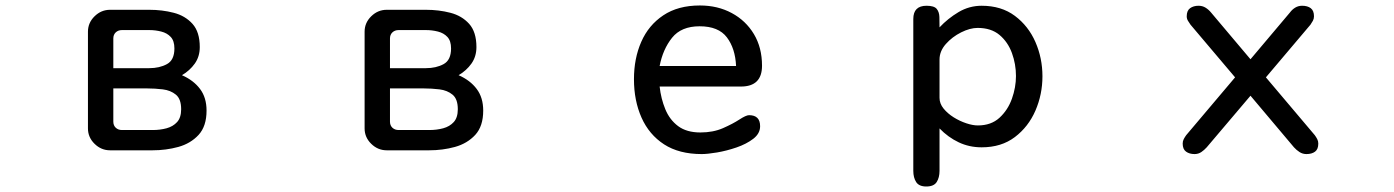

<svg xmlns="http://www.w3.org/2000/svg" viewBox="-20 -554 5040 694"><path d="M377.9 -10.7Q345.7 -10.7 321.8 -34.2Q297.9 -57.6 297.9 -89.8V-439.5Q297.9 -471.7 321.8 -495.1Q345.7 -518.6 377.9 -518.6H519.5Q566.4 -518.6 607.9 -507.8Q649.4 -497.1 675.8 -467.8Q702.1 -438.5 702.1 -383.8Q702.1 -349.6 684.1 -324.2Q666 -298.8 637.7 -282.2Q679.7 -263.7 703.1 -232.4Q726.6 -201.2 726.6 -154.3Q726.6 -97.7 697.8 -66.4Q668.9 -35.2 624.5 -22.9Q580.1 -10.7 531.2 -10.7ZM389.6 -307.6H519.5Q556.6 -307.6 583.5 -322.3Q610.4 -336.9 610.4 -378.9Q610.4 -406.2 597.2 -420.4Q584 -434.6 563 -439.9Q542 -445.3 519.5 -445.3H420.9Q407.2 -445.3 398.4 -437Q389.6 -428.7 389.6 -415ZM420.9 -84H532.2Q558.6 -84 582 -90.3Q605.5 -96.7 620.1 -112.8Q634.8 -128.9 634.8 -159.2Q634.8 -196.3 615.7 -211.9Q596.7 -227.5 568.4 -231Q540 -234.4 511.7 -234.4H389.6V-114.3Q389.6 -100.6 398.4 -92.3Q407.2 -84 420.9 -84Z M1377.9 -10.7Q1345.7 -10.7 1321.8 -34.2Q1297.9 -57.6 1297.9 -89.8V-439.5Q1297.9 -471.7 1321.8 -495.1Q1345.7 -518.6 1377.9 -518.6H1519.5Q1566.4 -518.6 1607.9 -507.8Q1649.4 -497.1 1675.8 -467.8Q1702.1 -438.5 1702.1 -383.8Q1702.1 -349.6 1684.1 -324.2Q1666 -298.8 1637.7 -282.2Q1679.7 -263.7 1703.1 -232.4Q1726.6 -201.2 1726.6 -154.3Q1726.6 -97.7 1697.8 -66.4Q1668.9 -35.2 1624.5 -22.9Q1580.1 -10.7 1531.2 -10.7ZM1389.6 -307.6H1519.5Q1556.6 -307.6 1583.5 -322.3Q1610.4 -336.9 1610.4 -378.9Q1610.4 -406.2 1597.2 -420.4Q1584 -434.6 1563 -439.9Q1542 -445.3 1519.5 -445.3H1420.9Q1407.2 -445.3 1398.4 -437Q1389.6 -428.7 1389.6 -415ZM1420.9 -84H1532.2Q1558.6 -84 1582 -90.3Q1605.5 -96.7 1620.1 -112.8Q1634.8 -128.9 1634.8 -159.2Q1634.8 -196.3 1615.7 -211.9Q1596.7 -227.5 1568.4 -231Q1540 -234.4 1511.7 -234.4H1389.6V-114.3Q1389.6 -100.6 1398.4 -92.3Q1407.2 -84 1420.9 -84Z M2516.6 2.9Q2434.6 2.9 2380.4 -32.2Q2326.2 -67.4 2298.8 -128.9Q2271.5 -190.4 2271.5 -267.6Q2271.5 -342.8 2297.9 -402.8Q2324.2 -462.9 2377.4 -498.5Q2430.7 -534.2 2509.8 -534.2Q2574.2 -534.2 2625 -506.8Q2675.8 -479.5 2705.1 -430.7Q2734.4 -381.8 2734.4 -316.4Q2734.4 -241.2 2658.2 -241.2H2364.3Q2369.1 -197.3 2384.8 -159.2Q2400.4 -121.1 2431.2 -98.1Q2461.9 -75.2 2511.7 -75.2Q2557.6 -75.2 2593.3 -90.8Q2628.9 -106.4 2652.8 -122.1Q2676.8 -137.7 2687.5 -137.7Q2727.5 -137.7 2727.5 -97.7Q2727.5 -71.3 2702.6 -52.2Q2677.7 -33.2 2642.1 -21Q2606.4 -8.8 2571.8 -2.9Q2537.1 2.9 2516.6 2.9ZM2364.3 -315.4H2640.6Q2637.7 -378.9 2607.4 -418.9Q2577.1 -459 2508.8 -459Q2442.4 -459 2409.2 -417.5Q2376 -376 2364.3 -315.4Z M3328.1 120.1Q3301.8 120.1 3291.5 104Q3281.2 87.9 3281.2 63.5V-485.4Q3281.2 -533.2 3329.1 -533.2Q3356.4 -533.2 3365.7 -522Q3375 -510.7 3375.5 -492.7Q3376 -474.6 3376 -455.1Q3406.2 -487.3 3444.8 -510.3Q3483.4 -533.2 3528.3 -533.2Q3599.6 -533.2 3648.4 -496.6Q3697.3 -460 3722.7 -401.9Q3748 -343.8 3748 -278.3Q3748 -212.9 3722.7 -154.3Q3697.3 -95.7 3648.4 -58.6Q3599.6 -21.5 3528.3 -21.5Q3483.4 -21.5 3445.3 -39.6Q3407.2 -57.6 3376 -89.8V63.5Q3376 87.9 3365.7 104Q3355.5 120.1 3328.1 120.1ZM3514.6 -100.6Q3562.5 -100.6 3592.8 -128.4Q3623 -156.2 3637.7 -197.3Q3652.3 -238.3 3652.3 -279.3Q3652.3 -322.3 3637.7 -362.3Q3623 -402.3 3592.8 -427.7Q3562.5 -453.1 3513.7 -453.1Q3486.3 -453.1 3454.1 -437Q3421.9 -420.9 3398.9 -395Q3376 -369.1 3376 -338.9V-200.2Q3376 -179.7 3390.6 -161.6Q3405.3 -143.6 3427.2 -129.9Q3449.2 -116.2 3472.7 -108.4Q3496.1 -100.6 3514.6 -100.6Z M4297.9 2.9Q4279.3 2.9 4267.1 -5.9Q4254.9 -14.6 4254.9 -35.2Q4254.9 -43.9 4258.8 -51.3Q4262.7 -58.6 4267.6 -65.4L4444.3 -274.4L4283.2 -464.8Q4278.3 -471.7 4273.9 -479Q4269.5 -486.3 4269.5 -495.1Q4269.5 -515.6 4281.7 -524.4Q4293.9 -533.2 4312.5 -533.2Q4326.2 -533.2 4337.4 -526.4Q4348.6 -519.5 4357.4 -508.8L4500 -339.8L4642.6 -508.8Q4650.4 -519.5 4661.6 -526.4Q4672.9 -533.2 4686.5 -533.2Q4706.1 -533.2 4717.8 -524.4Q4729.5 -515.6 4729.5 -495.1Q4729.5 -486.3 4725.6 -479Q4721.7 -471.7 4716.8 -464.8L4555.7 -274.4L4732.4 -65.4Q4737.3 -58.6 4741.2 -51.3Q4745.1 -43.9 4745.1 -35.2Q4745.1 -14.6 4733.4 -5.9Q4721.7 2.9 4702.1 2.9Q4688.5 2.9 4677.2 -4.4Q4666 -11.7 4657.2 -21.5L4500 -208L4341.8 -21.5Q4333 -11.7 4322.3 -4.4Q4311.5 2.9 4297.9 2.9Z"/></svg>

Font: Kosugi Maru
Style: Regular
Weight: 400
Designer: MOTOYA
Version: Version 4.002